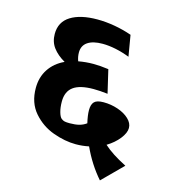

<svg xmlns="http://www.w3.org/2000/svg" viewBox="-106 -684 762 867"><g transform="rotate(15 275.5 -250.5)"><path d="M441.4 99.6Q389.2 40 354.5 -36.1Q324.7 -29.8 293.5 -29.8Q242.7 -29.8 187.3 -49.8Q131.8 -69.8 92.8 -114.7Q53.7 -159.7 53.7 -229Q53.7 -279.3 78.6 -317.1Q103.5 -355 148.9 -376Q113.3 -396.5 93.3 -423.1Q73.2 -449.7 73.2 -486.8Q73.2 -543 118.7 -571.3Q164.1 -599.6 243.2 -599.6Q282.2 -599.6 324 -592.3Q365.7 -585 404.8 -571.3L421.4 -473.1Q388.7 -485.8 355.7 -492.7Q322.8 -499.5 293.9 -499.5Q249 -499.5 224.6 -482.9Q200.2 -466.3 200.2 -434.1Q200.2 -414.1 207.5 -394.5Q242.2 -400.9 276.9 -400.9Q309.1 -400.9 348.1 -395.5L373.5 -287.1Q336.9 -291.5 307.6 -291.5Q243.7 -291.5 213.4 -269.3Q183.1 -247.1 183.1 -200.2Q183.1 -172.4 189 -151.6Q194.8 -130.9 203.1 -124Q210.9 -117.7 219.2 -116Q227.5 -114.3 242.7 -114.3Q268.6 -114.3 286.9 -119.1Q305.2 -124 319.8 -134.8Q311.5 -170.4 311.5 -194.3Q311.5 -221.2 323.5 -233.4Q335.4 -245.6 366.7 -245.6Q401.4 -245.6 433.8 -234.6Q466.3 -223.6 486.6 -204.3Q506.8 -185.1 506.8 -162.6Q506.8 -139.6 484.9 -111.8Q462.9 -84 428.7 -63.5Q448.2 -45.9 473.6 -29.3Q499 -12.7 535.2 5.9Z"/></g></svg>

Font: Vesper Libre Heavy
Style: Regular
Weight: 900
Designer: Robert Keller & Kimya Gandhi
Foundry: Mota Italic
Version: Version 1.058